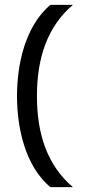

<svg xmlns="http://www.w3.org/2000/svg" viewBox="-20 -698 350 790"><path d="M50 -303C50 -170 84 -15 187 72H280C174 -18 132 -147 132 -303C132 -458 174 -588 280 -678H187C84 -590 50 -435 50 -303Z"/></svg>

Font: Kanit Light
Style: Regular
Weight: 300
Designer: Katatrad Team
Foundry: CadsonDemak
Version: Version 1.000;PS 001.000;hotconv 1.0.88;makeotf.lib2.5.64775